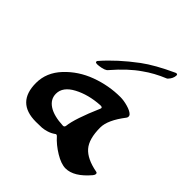

<svg xmlns="http://www.w3.org/2000/svg" viewBox="-214 -823 1008 1008"><g transform="rotate(45 290.0 -319.5)"><path d="M240 -461Q230 -447 190 -442Q161 -438 164 -450Q164 -453 167 -456Q234 -533 333 -607Q395 -653 500 -701Q514 -706 513 -692Q511 -670 494 -652Q491 -648 488 -647Q422 -620 371 -583Q308 -540 240 -461ZM423 -218Q423 -133 457.5 -93.5Q492 -54 571 -39Q580 -38 580 -29Q580 -23 573 -14Q508 63 446 63Q413 63 368.5 36Q324 9 294 -25Q286 -33 279 -26Q262 -14 242 -8Q222 -2 207.5 -1Q193 0 163 0Q19 0 19 -145Q19 -222 76.5 -283.5Q134 -345 216.5 -375.5Q299 -406 385 -406Q410 -406 440 -397.5Q470 -389 483 -376Q488 -371 488 -363Q488 -358 484 -352Q423 -273 423 -218ZM133 -179Q133 -138 170.5 -113.5Q208 -89 278 -86Q288 -86 290 -97Q296 -155 354 -289Q357 -295 353 -298.5Q349 -302 340 -301Q257 -296 195 -263Q133 -230 133 -179Z"/></g></svg>

Font: Joscelyn
Style: Regular
Weight: 400
Designer: Peter S. Baker
Version: Version 1.012